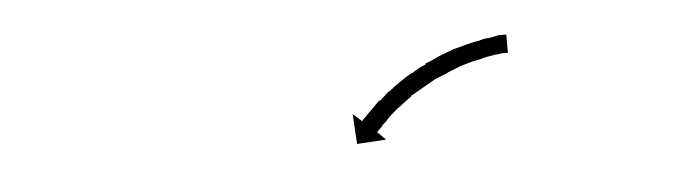

<svg xmlns="http://www.w3.org/2000/svg" viewBox="-25 -615 764 210"><g transform="rotate(-5 357.0 -509.5)"><path d="M532 -542Q532 -542 532 -542Q532 -542 532 -542Q532 -542 532 -542Q532 -542 532 -542Q530 -542 527 -542Q527 -542 527 -542Q527 -542 527 -542Q527 -542 527 -542Q527 -542 527 -542Q523 -541 518 -541Q518 -541 518.5 -541Q519 -541 519 -541Q519 -541 519 -541Q519 -541 519 -541Q514 -540 508 -539Q508 -539 508 -539Q508 -539 508 -539Q508 -539 508 -539Q508 -539 508 -539Q502 -537 495 -536Q495 -536 495 -536Q495 -536 495 -536Q495 -536 495 -536Q495 -536 495 -536Q488 -534 481 -532Q481 -532 481 -532Q481 -532 481 -532Q481 -532 481 -532Q481 -532 481 -532Q474 -529 466 -526Q466 -526 466 -526Q466 -526 467 -526Q467 -526 467 -526Q467 -526 467 -526Q459 -523 452 -520Q452 -520 452 -520Q452 -520 452 -520Q452 -520 452 -520Q452 -520 452 -520Q445 -516 438 -512Q438 -512 438 -512Q438 -512 438 -512Q438 -512 438 -512Q438 -512 438 -512Q431 -508 424 -504Q424 -504 424 -504Q424 -504 425 -504Q425 -504 425 -504Q425 -504 425 -504Q418 -499 413 -495Q413 -495 413 -495Q413 -495 413 -495Q413 -495 413 -495Q413 -495 413 -495Q407 -491 403 -487Q403 -487 403 -487Q403 -487 403 -487Q403 -487 403 -487Q403 -487 403 -487Q398 -483 395 -479Q395 -479 395 -479Q395 -479 395 -479Q395 -479 395 -479Q395 -479 395 -479Q391 -476 389 -473Q389 -473 389 -473Q389 -473 389 -473Q389 -473 389 -473Q389 -473 389 -473Q387 -471 385 -469Q385 -469 385 -469Q385 -469 385 -469Q385 -469 385 -469Q385 -469 385 -469Q384 -468 384 -468L393 -459L361 -457L359 -490L369 -481Q369 -482 370 -483Q370 -483 370 -483Q370 -483 370 -483Q370 -483 370 -483Q370 -483 370 -483Q372 -485 374 -487Q374 -487 374 -487Q374 -487 374 -487Q374 -487 374 -487Q374 -487 374 -487Q377 -490 381 -494Q381 -494 381 -494Q381 -494 381 -494Q381 -494 381 -494Q381 -494 381 -494Q385 -498 389 -502Q389 -502 389 -502Q389 -502 390 -502Q390 -502 390 -502Q390 -502 390 -502Q395 -506 400 -511Q400 -511 400 -511Q400 -511 400 -511Q400 -511 400.5 -511Q401 -511 401 -511Q407 -516 413 -520Q413 -520 413 -520Q413 -520 413 -520Q413 -520 413 -520Q413 -520 413 -520Q420 -525 427 -529Q427 -529 427.5 -529Q428 -529 428 -529Q428 -529 428 -529Q428 -529 428 -529Q435 -534 443 -537Q443 -537 443 -537.5Q443 -538 443 -538Q443 -538 443 -538Q443 -538 443 -538Q451 -541 459 -545Q459 -545 459 -545Q459 -545 459 -545Q459 -545 459 -545Q459 -545 459 -545Q467 -548 475 -551Q475 -551 475 -551Q475 -551 475 -551Q475 -551 475 -551Q475 -551 475 -551Q482 -553 490 -555Q490 -555 490 -555Q490 -555 490 -555Q490 -555 490 -555Q490 -555 490 -555Q497 -557 504 -558Q504 -558 504 -558Q504 -558 504 -558Q504 -558 504 -558Q504 -558 504 -558Q510 -560 516 -560Q516 -560 516 -560Q516 -560 516 -560Q516 -560 516 -560Q516 -560 516 -560Q521 -561 525 -562Q525 -562 525 -562Q525 -562 525 -562Q525 -562 525 -562Q525 -562 525 -562Q529 -562 531 -562Q531 -562 531.5 -562Q532 -562 532 -562Q532 -562 532 -562Q532 -562 532 -562Q533 -562 534 -562V-542Q533 -542 532 -542Z"/></g></svg>

Font: FRB American Cursive Just Arrows Thin
Style: Italic
Weight: 100
Italic angle: -25°
Version: Version 2.0;Modular Font Editor K font №1